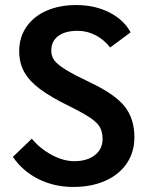

<svg xmlns="http://www.w3.org/2000/svg" viewBox="-20 -730 584 760"><path d="M31 -109 106 -181Q138 -142 184.5 -117Q231 -92 274 -92Q325 -92 355.5 -116Q386 -140 386 -179Q386 -207 376 -225.5Q366 -244 339 -262.5Q312 -281 256 -309Q182 -345 139 -377Q96 -409 76 -445Q56 -481 56 -528Q56 -582 84.5 -623.5Q113 -665 164 -687.5Q215 -710 282 -710Q355 -710 412.5 -681Q470 -652 497 -602L416 -542Q392 -573 358.5 -590.5Q325 -608 287 -608Q238 -608 210.5 -587.5Q183 -567 183 -530Q183 -507 195.5 -490.5Q208 -474 240.5 -454Q273 -434 340 -402Q435 -357 473.5 -308.5Q512 -260 512 -187Q512 -128 482 -83.5Q452 -39 397 -14.5Q342 10 270 10Q195 10 132.5 -21Q70 -52 31 -109Z"/></svg>

Font: Sarabun SemiBold
Style: Regular
Weight: 600
Designer: Suppakit Chalermlarp | Katatrad Co.,Ltd.
Foundry: Cadson Demak Co.,Ltd.
Version: Version 1.000; ttfautohint (v1.6)